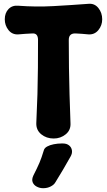

<svg xmlns="http://www.w3.org/2000/svg" viewBox="-20 -706 560 1005"><path d="M349 -61Q351 -25 324 -3Q297 19 261 19Q223 19 196 -3Q169 -25 170 -61Q174 -143 176 -213Q178 -283 178.5 -352Q179 -421 179 -497Q179 -532 151 -531Q132 -530 113.5 -529Q95 -528 76 -526Q44 -524 24.5 -548.5Q5 -573 5 -605Q5 -638 24.5 -658.5Q44 -679 76 -676Q168 -669 259 -674Q350 -679 443 -686Q475 -689 495 -664Q515 -639 515 -605Q515 -573 495 -548.5Q475 -524 443 -526Q426 -528 409 -529Q392 -530 375 -531Q340 -532 340 -497Q340 -421 341 -351Q342 -281 344 -211Q346 -141 349 -61ZM270 248Q263 261 245.5 270Q228 279 208 279H204Q188 279 172.5 271Q157 263 151 248Q145 233 155 212Q175 173 186.5 146Q198 119 209 82Q212 69 226.5 61Q241 53 261.5 49Q282 45 302 45H309Q329 45 341.5 55Q354 65 356.5 81Q359 97 349 114Q327 153 310 182Q293 211 270 248Z"/></svg>

Font: Winky Sans
Style: Bold
Weight: 700
Designer: Simon Atzbach
Foundry: typofactur
Version: Version 1.205